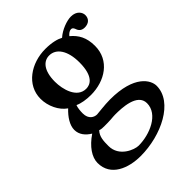

<svg xmlns="http://www.w3.org/2000/svg" viewBox="-203 -572 914 914"><g transform="rotate(-45 254.0 -114.5)"><path d="M447 -383C475 -383 491 -399 491 -423C491 -442 475 -467 437 -467C410 -467 365 -451 336 -425C318 -435 287 -444 242 -444C146 -444 58 -385 58 -292C58 -243 82 -192 119 -167C89 -139 67 -105 67 -74C67 -42 87 -18 115 -1C63 34 34 77 34 116C34 205 121 238 203 238C342 238 493 165 493 55C493 17 453 -56 290 -56C252 -56 205 -49 196 -49C178 -49 151 -61 151 -101C151 -117 153 -138 158 -150C179 -140 210 -135 241 -135C335 -135 420 -189 420 -287C420 -343 400 -378 366 -406C374 -416 385 -424 395 -424C404 -424 407 -418 410 -412C414 -399 422 -383 447 -383ZM183 15C194 15 210 15 225 14C238 13 247 12 256 12C301 12 402 15 402 81C402 156 306 196 231 196C203 196 128 167 128 96C128 62 129 33 150 11C160 15 171 15 183 15ZM312 -284C312 -188 272 -172 246 -172C184 -172 164 -250 164 -301C164 -375 194 -409 233 -409C280 -409 312 -363 312 -284Z"/></g></svg>

Font: Libertinus Serif Semibold
Style: Regular
Weight: 600
Designer: Philipp H. Poll, Khaled Hosny
Foundry: Caleb Maclennan
Version: Version 7.050;RELEASE